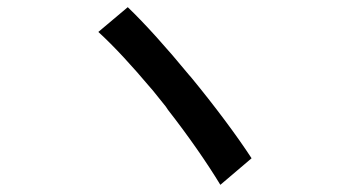

<svg xmlns="http://www.w3.org/2000/svg" viewBox="-20 -611 940 535"><path d="M681 -170C640 -233 578 -316 513 -395L506 -403C446 -476 384 -545 336 -591L254 -522C299 -481 349 -426 398 -368L405 -360C417 -345 430 -329 442 -314L448 -305C505 -232 557 -157 594 -96L681 -170Z"/></svg>

Font: Glow Sans SC Condensed Medium
Style: Regular
Weight: 600
Width: 3
Designer: Ryoko NISHIZUKA (kana, bopomofo & ideographs); Paul D. Hunt (Latin, Greek & Cyrillic); Sandoll Communications, Soo-young
Version: Version 0.93